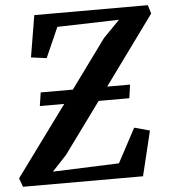

<svg xmlns="http://www.w3.org/2000/svg" viewBox="-66 -791 744 839"><g transform="rotate(-5 306.0 -371.5)"><path d="M1 0 -13 -38 212 -345H105L114 -404H255L410.5 -617L482.5 -690.5L211.5 -683L153 -551L85 -560L115.5 -743H613.5L625 -705.5L405.5 -404H506L497.5 -345H363L200.5 -122.5L137 -54.5L427.5 -65.5L507.5 -215L575 -196.5L527.5 0Z"/></g></svg>

Font: Merriweather 28pt SemiBold
Style: Italic
Weight: 600
Italic angle: -7.8°
Version: Version 2.101